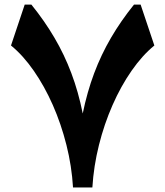

<svg xmlns="http://www.w3.org/2000/svg" viewBox="-20 -821 724 841"><path d="M384.6 0Q390.3 -93.3 413.4 -185.6Q436.5 -278 473.1 -361Q509.6 -444 556.4 -511.2Q603.2 -578.5 656.1 -621.7L596 -800.8H566.9Q509.8 -730 466.5 -656Q423.2 -582 392.5 -500.3Q361.8 -418.6 342.4 -323.9Q323.4 -418.6 292.6 -500.2Q261.9 -581.9 218.4 -655.8Q175 -729.8 117.5 -800.8H88.2L28.2 -621.7Q81.1 -578.5 127.8 -511.2Q174.6 -444 211.3 -361Q247.9 -278 271.1 -185.6Q294.3 -93.3 299.8 0Z"/></svg>

Font: Pinar FD VF
Style: Regular
Weight: 300
Designer: Amin Abedi
Version: Version 2.000